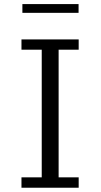

<svg xmlns="http://www.w3.org/2000/svg" viewBox="-20 -900 484 921"><path d="M83 0.5V-49.3H180.2V-661.6H83V-710.9H357.4V-661.6H261.2V-49.3H357.4V0.5ZM87.4 -838.4V-880.4H356.9V-838.4Z"/></svg>

Font: Comme Light
Style: Regular
Weight: 300
Version: Version 1.000;gftools[0.9.27]